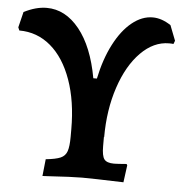

<svg xmlns="http://www.w3.org/2000/svg" viewBox="-64 -693 710 747"><g transform="rotate(5 291.0 -319.5)"><path d="M597 -562 592 -549Q586 -550 575 -550Q515 -550 464.5 -499Q414 -448 384.5 -359.5Q355 -271 355 -164L354 -166V-129Q354 -91 364 -78Q374 -65 402 -65Q415 -65 451 -68L454 -63L445 4Q323 0 283 0Q244 0 150 6L129 7L136 -59Q175 -63 193.5 -71Q212 -79 218.5 -98Q225 -117 225 -155V-184Q225 -293 195.5 -376Q166 -459 113 -504Q60 -549 -10 -549L-15 -561L0 -622Q47 -646 89 -646Q162 -646 216.5 -578.5Q271 -511 293 -389H307Q323 -466 353 -524Q383 -582 422 -613.5Q461 -645 503 -645Q538 -645 574 -621Z"/></g></svg>

Font: Alegreya
Style: Bold
Weight: 700
Designer: Juan Pablo del Peral
Foundry: Huerta Tipografica
Version: Version 2.008; ttfautohint (v1.8)